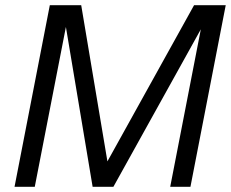

<svg xmlns="http://www.w3.org/2000/svg" viewBox="-20 -720 890 740"><path d="M36 0H114L234 -616L337 0H417L754 -607L636 0H714L850 -700H728L394 -98L293 -700H172Z"/></svg>

Font: Uncut Sans
Style: Italic
Weight: 400
Italic angle: -11°
Designer: Kasper Nordkvist
Foundry: UNCUT.wtf
Version: Version 1.304;Glyphs 3.2 (3246)